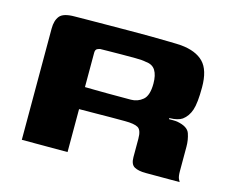

<svg xmlns="http://www.w3.org/2000/svg" viewBox="-73 -563 800 665"><g transform="rotate(15 327.0 -231.0)"><path d="M348 -155Q348 -155 328.5 -155Q309 -155 279 -154.5Q249 -154 217 -154V0H53V-399Q53 -428 66 -444Q79 -460 119 -460Q134 -460 164 -460.5Q194 -461 233 -461Q272 -461 313.5 -461.5Q355 -462 393 -461.5Q431 -461 459.5 -460.5Q488 -460 501 -459Q555 -454 582 -426.5Q609 -399 609 -337Q609 -281 600.5 -255.5Q592 -230 573 -216Q566 -211 554 -208Q542 -205 527 -205V-201Q534 -201 542.5 -201Q551 -201 557 -200Q595 -193 602.5 -171Q610 -149 610 -125V-37Q610 -18 614 -9.5Q618 -1 619 0H497Q471 0 456.5 -8Q442 -16 442 -42V-108Q442 -139 428.5 -147Q415 -155 381 -155ZM217 -233Q228 -233 250.5 -232.5Q273 -232 300 -232Q327 -232 349.5 -232Q372 -232 382 -232Q406 -232 424.5 -247.5Q443 -263 443 -306Q443 -336 432.5 -353Q422 -370 398 -372Q384 -375 360.5 -375Q337 -375 311.5 -375Q286 -375 265 -374.5Q244 -374 234 -374Q232 -374 224.5 -371Q217 -368 217 -356Z"/></g></svg>

Font: r_Genos
Style: Bold
Weight: 700
Designer: Robert E. Leuschke
Foundry: Robert E. Leuschke
Version: Version 2.000;June 29, 2024;FontCreator 14.0.0.2814 32-bit